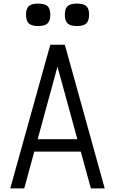

<svg xmlns="http://www.w3.org/2000/svg" viewBox="-20 -1049 640 1069"><path d="M37 0 260 -800H341L563 0H486L300 -678L115 0ZM134 -205 152 -274H448L466 -205ZM408 -904Q372 -904 356.5 -918.5Q341 -933 341 -968Q341 -1001 356.5 -1015Q372 -1029 408 -1029Q445 -1029 460.5 -1015Q476 -1001 476 -968Q476 -933 460.5 -918.5Q445 -904 408 -904ZM192 -904Q156 -904 140.5 -918.5Q125 -933 125 -968Q125 -1001 140.5 -1015Q156 -1029 192 -1029Q229 -1029 244.5 -1015Q260 -1001 260 -968Q260 -933 244.5 -918.5Q229 -904 192 -904Z"/></svg>

Font: Victor Mono
Style: Regular
Weight: 400
Monospace: yes
Designer: Rune Bjørnerås
Version: Version 1.561;gftools[0.9.30]